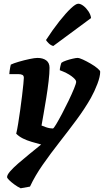

<svg xmlns="http://www.w3.org/2000/svg" viewBox="-20 -811 558 1031"><path d="M91 200Q74 192 57 179.5Q40 167 29 156Q18 145 18 140Q18 128 34.5 109Q51 90 78 66.5Q105 43 137 17Q169 -9 201 -35Q175 -42 149.5 -49.5Q124 -57 103 -67.5Q82 -78 67 -93Q72 -113 77.5 -147Q83 -181 88.5 -220.5Q94 -260 98.5 -297Q103 -334 105.5 -360Q108 -386 108 -393Q108 -405 100 -409Q92 -413 78 -413H30Q30 -418 31.5 -429Q33 -440 35 -450.5Q37 -461 38 -464Q52 -471 81 -479.5Q110 -488 138.5 -494Q167 -500 181 -500Q210 -500 228 -487Q246 -474 246 -447Q246 -418 241 -375Q236 -332 228.5 -285.5Q221 -239 214 -199.5Q207 -160 203 -137Q215 -132 226.5 -128Q238 -124 248 -122.5Q258 -121 264 -121Q268 -121 281.5 -143.5Q295 -166 313 -200Q331 -234 348.5 -270.5Q366 -307 377.5 -335Q389 -363 389 -372Q389 -378 382.5 -385.5Q376 -393 364 -402Q352 -411 336 -419Q320 -427 301 -434Q301 -442 304.5 -456.5Q308 -471 310 -474Q318 -480 335.5 -486Q353 -492 371 -496Q389 -500 396 -500Q406 -500 425.5 -491Q445 -482 466.5 -469.5Q488 -457 503 -444.5Q518 -432 518 -426Q518 -400 503 -360.5Q488 -321 468 -285Q435 -227 390.5 -167Q346 -107 299 -47Q252 13 210 73Q168 133 141 191ZM266 -564Q252 -568 241.5 -578.5Q231 -589 227 -596Q264 -653 299 -697Q334 -741 360.5 -766Q387 -791 400 -791Q413 -791 428 -779.5Q443 -768 455 -750Q467 -732 469 -714Z"/></svg>

Font: Texturina Medium 12pt Black
Style: Italic
Weight: 900
Italic angle: -11°
Version: Version 1.002